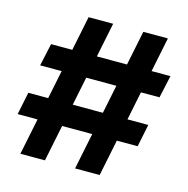

<svg xmlns="http://www.w3.org/2000/svg" viewBox="-104 -805 884 905"><g transform="rotate(15 338.0 -352.5)"><path d="M461.2 0H341.3L485.3 -705H605.2ZM56.4 -426.6 80.4 -536.5H662.9L638.9 -426.6ZM194.2 0H74.3L218.3 -705H338.2ZM13.5 -177.3 36.1 -287.2H621.6L599 -177.3Z"/></g></svg>

Font: TikTok Sans Light
Style: Regular
Weight: 300
Version: Version 4.000